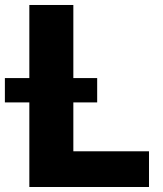

<svg xmlns="http://www.w3.org/2000/svg" viewBox="-62 -747 651 767"><path d="M533.2 0H55.2V-727.1H231V-142.6H533.2ZM326.2 -337.9H-42.5V-435.1H326.2Z"/></svg>

Font: My Font
Style: Regular
Weight: 500
Designer: Rasmus Andersson
Foundry: rsms
Version: Version 0.001